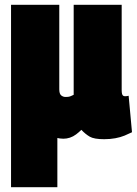

<svg xmlns="http://www.w3.org/2000/svg" viewBox="-20 -570 571 800"><path d="M26 210V-550H227V-198Q227 -179 235 -172.5Q243 -166 253 -166Q258 -166 263.5 -166.5Q269 -167 275 -169.5Q281 -172 287 -175V-550H487V-195Q487 -185 488.5 -179Q490 -173 493.5 -171Q497 -169 501 -169Q509 -169 516 -171L530 -19Q516 -12 499 -5Q482 2 460.5 6Q439 10 414 10Q372 10 354 -0.5Q336 -11 319 -29Q309 -19 297 -10Q285 -1 271.5 3.5Q258 8 244 8Q236 8 230 7Q224 6 219 5V210Z"/></svg>

Font: Georama SemiCondensed Black
Style: Regular
Weight: 900
Width: 4
Designer: Jean-Baptiste Levee
Foundry: Production Type
Version: Version 1.001